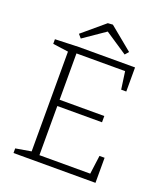

<svg xmlns="http://www.w3.org/2000/svg" viewBox="-157 -987 943 1094"><g transform="rotate(20 314.0 -440.5)"><path d="M521 -152H552V0H55V-28L149 -44V-649L55 -662V-690L198 -695H539V-549H508L493 -656H198V-375H469V-337H198V-39H506ZM192 -744 173 -766 307 -879 337 -881 477 -766 458 -744 323 -834Z"/></g></svg>

Font: Bitter Light
Style: Regular
Weight: 300
Designer: Sol Matas, and Bitter project Authors
Foundry: Sol Matas
Version: Version 2.001